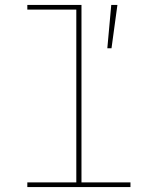

<svg xmlns="http://www.w3.org/2000/svg" viewBox="-20 -760 640 780"><path d="M91 -19H290V-721H91V-740H311V-19H510V0H91ZM433 -564H416L432 -740H457Z"/></svg>

Font: IBM Plex Mono Thin
Style: Regular
Weight: 100
Monospace: yes
Designer: Mike Abbink, Paul van der Laan, Pieter van Rosmalen
Foundry: Bold Monday
Version: Version 2.3